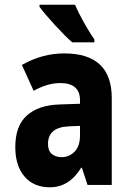

<svg xmlns="http://www.w3.org/2000/svg" viewBox="-20 -786 540 816"><path d="M381 -606V-619Q364 -642 338 -688Q312 -734 299 -766H148V-757Q168 -729 214 -679Q260 -629 287 -606ZM184 -174Q184 -245 272 -249L320 -251V-210Q320 -165 297 -141.5Q274 -118 242 -118Q217 -118 200.5 -131.5Q184 -145 184 -174ZM325 -73H328L352 0H455V-369Q455 -559 253 -559Q159 -559 73 -510L123 -400Q182 -433 236 -433Q320 -433 320 -360V-345L232 -342Q143 -339 94 -295Q45 -251 45 -161Q45 -82 84 -36Q123 10 192 10Q274 10 325 -73Z"/></svg>

Font: Noto Sans Mono UI Condensed ExtraBold
Style: Regular
Weight: 800
Width: 3
Designer: Monotype Design team
Foundry: Monotype Imaging Inc.
Version: 1.000